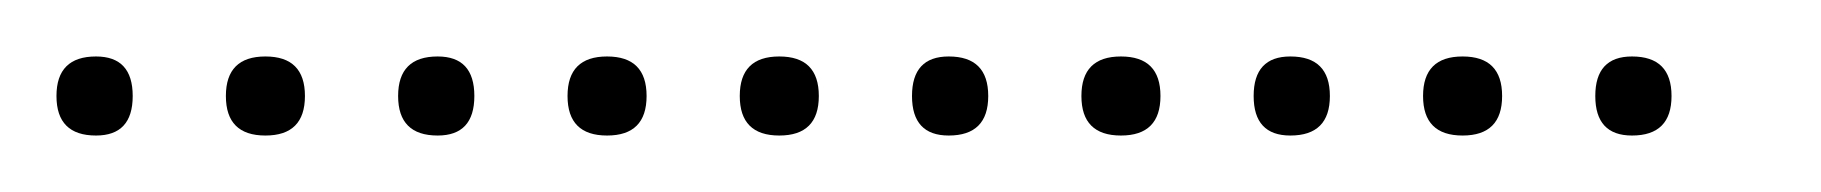

<svg xmlns="http://www.w3.org/2000/svg" viewBox="-20 -298 645 68"><path d="M14 -250Q0 -250 0 -264Q0 -278 14 -278Q27 -278 27 -264Q27 -250 14 -250ZM74 -250Q60 -250 60 -264Q60 -278 74 -278Q88 -278 88 -264Q88 -250 74 -250ZM135 -250Q121 -250 121 -264Q121 -278 135 -278Q148 -278 148 -264Q148 -250 135 -250ZM195 -250Q181 -250 181 -264Q181 -278 195 -278Q209 -278 209 -264Q209 -250 195 -250ZM256 -250Q242 -250 242 -264Q242 -278 256 -278Q270 -278 270 -264Q270 -250 256 -250ZM316 -250Q303 -250 303 -264Q303 -278 316 -278Q330 -278 330 -264Q330 -250 316 -250ZM377 -250Q363 -250 363 -264Q363 -278 377 -278Q391 -278 391 -264Q391 -250 377 -250ZM437 -250Q424 -250 424 -264Q424 -278 437 -278Q451 -278 451 -264Q451 -250 437 -250ZM498 -250Q484 -250 484 -264Q484 -278 498 -278Q512 -278 512 -264Q512 -250 498 -250ZM558 -250Q545 -250 545 -264Q545 -278 558 -278Q572 -278 572 -264Q572 -250 558 -250Z"/></svg>

Font: FRB American Cursive Just Xheight
Style: Italic
Weight: 400
Italic angle: -25°
Version: Version 2.0;Modular Font Editor K font №1